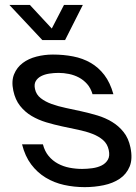

<svg xmlns="http://www.w3.org/2000/svg" viewBox="-20 -751 555 782"><path d="M154.8 -163.1Q162.1 -134.8 178.2 -115.5Q194.3 -96.2 216.1 -84.5Q237.8 -72.8 263.2 -67.9Q288.6 -63 314.5 -63Q334.5 -63 356 -65.9Q377.4 -68.8 394 -77.1Q410.6 -85.4 419.4 -100.6Q428.2 -115.7 422.9 -140.1Q417.5 -165 399.9 -180.4Q382.3 -195.8 356.4 -205.8Q330.6 -215.8 298.8 -222.4Q267.1 -229 233.9 -236.1Q200.7 -243.2 168.2 -252.9Q135.7 -262.7 108.6 -278.8Q81.5 -294.9 61.8 -319.8Q42 -344.7 34.2 -381.8Q25.9 -420.9 37.4 -448.7Q48.8 -476.6 72.5 -494.4Q96.2 -512.2 128.7 -520.5Q161.1 -528.8 195.3 -528.8Q238.8 -528.8 277.8 -521.2Q316.9 -513.7 349.1 -495.1Q381.3 -476.6 405 -445.6Q428.7 -414.6 441.9 -367.2H356.9Q349.6 -392.1 335 -408.7Q320.3 -425.3 301.5 -435.3Q282.7 -445.3 261.2 -449.7Q239.7 -454.1 218.8 -454.1Q199.7 -454.1 180.7 -451.2Q161.6 -448.2 147.2 -440.7Q132.8 -433.1 125.5 -420.4Q118.2 -407.7 122.6 -388.2Q127.4 -365.7 145.8 -351.3Q164.1 -336.9 190.4 -327.4Q216.8 -317.9 248.3 -311.3Q279.8 -304.7 310.5 -297.9Q344.2 -290.5 376.7 -280.8Q409.2 -271 436.5 -254.4Q463.9 -237.8 483.6 -212.9Q503.4 -188 511.2 -150.9Q521 -104 508.1 -72.8Q495.1 -41.5 467.5 -22.9Q439.9 -4.4 402.3 3.4Q364.7 11.2 325.2 11.2Q281.7 11.2 241 2.2Q200.2 -6.8 166 -27.6Q131.8 -48.3 106.9 -81.5Q82 -114.7 69.8 -163.1ZM152.3 -587.9 18.1 -731H101.6L190.9 -634.8L240.7 -731H317.4L245.1 -587.9Z"/></svg>

Font: XB Khoramshahr
Style: Oblique
Weight: 400
Italic angle: 12°
Designer: Behnam
Foundry: Irmug
Version: Version 8.005 2009